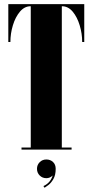

<svg xmlns="http://www.w3.org/2000/svg" viewBox="-20 -720 445 924"><path d="M83.5 0V-10H128V-690H127.5Q98 -690 76 -664Q54 -638 42 -598.2Q30 -558.5 30 -518H20V-700H385.5V-518H375.5Q375.5 -558.5 363.5 -598.2Q351.5 -638 329.8 -664Q308 -690 278 -690H277.5V-10H324.5V0ZM194.5 183.5 189 175.5Q223 160 233.5 124.5Q220.5 137.5 203 137.5Q184 137.5 171 124.5Q158 111.5 158 92.5Q158 73.5 171 60.5Q184 47.5 203 47.5Q222 47.5 235 59.5Q248 71.5 248 92.5Q248 122.5 237 141.5Q226 160.5 213.2 170.2Q200.5 180 194.5 183.5Z"/></svg>

Font: Imbue 100pt Black
Style: Regular
Weight: 900
Designer: Tyler Finck
Foundry: Etcetera Type Company
Version: Version 1.102; ttfautohint (v1.8.3)